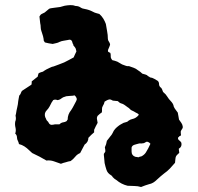

<svg xmlns="http://www.w3.org/2000/svg" viewBox="-20 -689 792 769"><path d="M712 -182Q713 -177 709.5 -172.5Q706 -168 704 -163Q704 -160 704 -156Q704 -152 705 -147Q704 -146 702 -145Q700 -144 698 -143Q697 -140 693 -138Q692 -131 697.5 -127Q703 -123 706 -118Q709 -107 703 -99Q700 -97 696 -93Q697 -89 697 -85Q697 -81 698 -77Q697 -76 696 -75Q695 -74 693 -72Q684 -65 683 -56Q682 -52 682 -47Q682 -42 681 -37Q671 -25 660.5 -14Q650 -3 637 6Q630 11 623 17.5Q616 24 608 31Q601 38 593.5 42.5Q586 47 576 49Q562 53 545 60Q532 56 518.5 56Q505 56 491 55Q466 49 446 32Q442 30 438.5 27Q435 24 431 20Q430 16 425 13Q411 5 406.5 -8.5Q402 -22 399 -36Q398 -44 397.5 -52.5Q397 -61 396 -68Q395 -73 398 -76Q401 -79 402 -83Q402 -86 401.5 -90Q401 -94 400 -99Q403 -105 405 -111.5Q407 -118 408 -125Q412 -130 415.5 -134.5Q419 -139 422 -143Q427 -148 431 -156Q435 -166 441.5 -173Q448 -180 455 -185Q460 -189 465 -191.5Q470 -194 475 -197Q480 -199 485.5 -200Q491 -201 494 -205Q498 -208 501.5 -209.5Q505 -211 509 -212Q525 -215 536 -229Q535 -232 531 -234.5Q527 -237 524 -238Q520 -241 515.5 -243Q511 -245 507 -247Q503 -249 499.5 -253Q496 -257 492 -259Q485 -264 479 -268.5Q473 -273 465 -275Q461 -276 457.5 -279Q454 -282 452 -284Q447 -285 442 -285Q437 -285 432 -286Q428 -288 425 -289.5Q422 -291 420 -291Q413 -290 408.5 -287.5Q404 -285 399 -282Q397 -272 392 -265Q388 -258 388.5 -252Q389 -246 388 -239Q379 -233 371 -225Q367 -218 368.5 -211.5Q370 -205 371 -197Q367 -190 363.5 -183Q360 -176 357 -169V-159Q345 -149 334 -137Q334 -120 319 -110Q315 -102 310.5 -94Q306 -86 301 -76Q289 -71 281.5 -61.5Q274 -52 263 -44Q258 -43 253 -42Q248 -41 243 -39Q238 -38 233.5 -36.5Q229 -35 224 -33Q210 -38 195.5 -43Q181 -48 166 -46Q153 -54 138.5 -61.5Q124 -69 109 -76Q107 -78 103.5 -81Q100 -84 97 -87Q88 -96 78 -102.5Q68 -109 56 -112Q54 -121 52 -124Q48 -131 48 -138.5Q48 -146 43 -152Q42 -152 41.5 -153Q41 -154 41 -154Q45 -166 42 -178Q39 -190 41 -202Q45 -211 43 -222Q42 -224 42.5 -227.5Q43 -231 44 -233Q46 -247 49 -259Q52 -271 53 -284Q54 -290 55 -295.5Q56 -301 57 -306Q62 -311 63.5 -316Q65 -321 68 -325L106 -350Q107 -353 107 -356.5Q107 -360 107 -363Q113 -368 119.5 -373Q126 -378 131 -382Q132 -389 135 -396Q139 -398 143.5 -399.5Q148 -401 152 -402Q155 -404 158.5 -406.5Q162 -409 166 -411Q173 -414 180.5 -418Q188 -422 195 -423Q206 -427 216.5 -431Q227 -435 237 -439Q246 -443 255.5 -448.5Q265 -454 275 -459Q277 -465 280.5 -471.5Q284 -478 286 -483Q284 -493 282.5 -496Q281 -499 274 -507Q274 -512 271 -515Q268 -534 253 -529Q244 -527 235.5 -526Q227 -525 218 -521Q213 -518 206 -516.5Q199 -515 191 -513Q175 -515 160 -519Q159 -521 157.5 -522.5Q156 -524 155 -527Q155 -534 154 -536Q153 -543 150.5 -550Q148 -557 146 -564Q143 -572 143 -580Q143 -588 141 -596Q140 -603 139.5 -609.5Q139 -616 138 -623Q142 -631 148 -633.5Q154 -636 159 -639Q164 -643 168 -646.5Q172 -650 177 -654Q182 -656 187.5 -656.5Q193 -657 198 -658Q204 -659 209.5 -659.5Q215 -660 221 -661Q226 -662 230 -663.5Q234 -665 239 -666Q250 -668 261.5 -668.5Q273 -669 283 -665Q294 -665 302 -659.5Q310 -654 320 -653Q337 -650 352 -642Q359 -638 365.5 -636.5Q372 -635 378 -633Q388 -624 394 -614Q400 -604 404 -593Q406 -579 409 -564Q412 -549 412 -534Q412 -528 416 -522.5Q420 -517 421 -511Q420 -506 417.5 -500.5Q415 -495 413 -490Q412 -486 412.5 -483.5Q413 -481 420 -478Q421 -478 421 -477.5Q421 -477 422 -477Q424 -470 423.5 -463Q423 -456 430 -448Q435 -447 440 -445.5Q445 -444 450 -442Q455 -439 459.5 -436.5Q464 -434 469 -431Q476 -429 482.5 -426Q489 -423 497 -424Q506 -421 515.5 -417.5Q525 -414 532 -408Q537 -405 541.5 -401.5Q546 -398 550 -394Q556 -392 562.5 -390.5Q569 -389 573 -384Q575 -383 577 -382Q579 -381 581 -379Q590 -378 597.5 -373.5Q605 -369 612 -365Q617 -360 617 -352.5Q617 -345 622 -340Q627 -337 629 -331.5Q631 -326 633 -321Q633 -321 635 -319Q644 -312 650 -302Q656 -292 664 -284Q668 -280 671.5 -274.5Q675 -269 676 -262Q679 -255 683.5 -249.5Q688 -244 692 -238Q693 -231 694.5 -224.5Q696 -218 697 -210Q702 -203 706.5 -196.5Q711 -190 712 -182ZM285 -284Q292 -295 279 -307Q275 -306 270.5 -305.5Q266 -305 261 -305Q256 -304 250.5 -304Q245 -304 241 -302Q232 -300 225.5 -294.5Q219 -289 210 -288Q206 -290 201 -290Q197 -290 193 -288Q192 -286 190.5 -284Q189 -282 187 -279Q183 -271 178.5 -262.5Q174 -254 167 -247Q156 -236 161 -220Q163 -217 163.5 -215Q164 -213 166 -209L168 -206Q173 -202 175.5 -196.5Q178 -191 185 -189Q189 -189 192.5 -189.5Q196 -190 200 -191H218Q225 -198 233 -199Q241 -200 247 -204Q248 -206 249 -207.5Q250 -209 251 -210Q251 -231 265 -248Q271 -257 275.5 -266Q280 -275 285 -284ZM582 -112Q582 -112 582 -114Q573 -123 566 -121Q562 -119 559 -117Q556 -115 551 -115Q547 -114 543.5 -114.5Q540 -115 536 -114Q531 -113 526.5 -111.5Q522 -110 518 -109Q509 -106 507 -98V-82Q507 -66 522 -61Q526 -60 529 -60Q532 -60 535 -59Q538 -61 541 -61.5Q544 -62 547 -63Q558 -69 564 -78Q569 -86 573.5 -94.5Q578 -103 582 -112Z"/></svg>

Font: Daruma Drop One
Style: Regular
Weight: 400
Designer: Maniackers Design
Version: Version 1.000